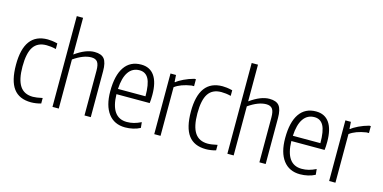

<svg xmlns="http://www.w3.org/2000/svg" viewBox="-77 -1225 3291 1651"><g transform="rotate(15 1568.5 -399.0)"><path d="M250 10Q144 10 93 -58.5Q42 -127 42 -270Q42 -550 250 -550Q267 -550 288 -547.5Q309 -545 338 -538V-488Q314 -494 293.5 -496.5Q273 -499 253 -499Q174 -499 137 -444Q100 -389 100 -269Q100 -152 137.5 -96Q175 -40 253 -40Q284 -40 338 -52V-3Q318 3 294 6.5Q270 10 250 10Z M439 -808H495V-481L496 -482Q591 -550 667 -550Q729 -550 754.5 -518Q780 -486 780 -409V0H724V-399Q724 -453 707.5 -475.5Q691 -498 653 -498Q583 -498 495 -437V0H439Z M1087 9Q990 9 937 -61Q884 -131 884 -259Q884 -401 935 -475Q986 -549 1083 -549Q1161 -549 1201.5 -491Q1242 -433 1242 -321Q1242 -296 1241 -280.5Q1240 -265 1238 -248H942Q947 -40 1089 -40Q1121 -40 1150.5 -47.5Q1180 -55 1215 -72L1220 -22Q1192 -7 1157 1Q1122 9 1087 9ZM1082 -498Q1019 -498 983.5 -446.5Q948 -395 943 -295H1188Q1188 -403 1162 -450.5Q1136 -498 1082 -498Z M1345 -540H1394L1398 -478H1403Q1424 -496 1465.5 -516Q1507 -536 1555 -549H1569V-487H1547Q1452 -472 1401 -433V0H1345Z M1807 10Q1701 10 1650 -58.5Q1599 -127 1599 -270Q1599 -550 1807 -550Q1824 -550 1845 -547.5Q1866 -545 1895 -538V-488Q1871 -494 1850.5 -496.5Q1830 -499 1810 -499Q1731 -499 1694 -444Q1657 -389 1657 -269Q1657 -152 1694.5 -96Q1732 -40 1810 -40Q1841 -40 1895 -52V-3Q1875 3 1851 6.5Q1827 10 1807 10Z M1996 -808H2052V-481L2053 -482Q2148 -550 2224 -550Q2286 -550 2311.5 -518Q2337 -486 2337 -409V0H2281V-399Q2281 -453 2264.5 -475.5Q2248 -498 2210 -498Q2140 -498 2052 -437V0H1996Z M2644 9Q2547 9 2494 -61Q2441 -131 2441 -259Q2441 -401 2492 -475Q2543 -549 2640 -549Q2718 -549 2758.5 -491Q2799 -433 2799 -321Q2799 -296 2798 -280.5Q2797 -265 2795 -248H2499Q2504 -40 2646 -40Q2678 -40 2707.5 -47.5Q2737 -55 2772 -72L2777 -22Q2749 -7 2714 1Q2679 9 2644 9ZM2639 -498Q2576 -498 2540.5 -446.5Q2505 -395 2500 -295H2745Q2745 -403 2719 -450.5Q2693 -498 2639 -498Z M2902 -540H2951L2955 -478H2960Q2981 -496 3022.5 -516Q3064 -536 3112 -549H3126V-487H3104Q3009 -472 2958 -433V0H2902Z"/></g></svg>

Font: Encode Sans Compressed
Style: Light
Weight: 300
Designer: Pablo Impallari, Andres Torresi
Foundry: Pablo Impallari, Andres Torresi
Version: Version 1.000; ttfautohint (v1.00) -l 8 -r 50 -G 200 -x 14 -